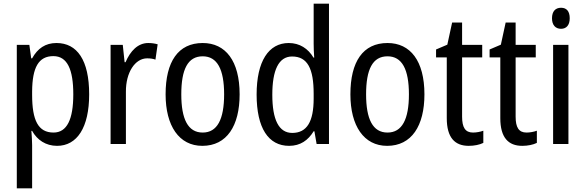

<svg xmlns="http://www.w3.org/2000/svg" viewBox="-20 -780 3170 1040"><path d="M286 -547C226 -547 184 -518 154 -464H149L139 -537H71V240H154V6C154 -16 152 -44 150 -71H154C181 -22 228 10 289 10C398 10 463 -90 463 -269C463 -454 398 -547 286 -547ZM269 -476C345 -476 377 -403 377 -269C377 -134 343 -62 270 -62C187 -62 154 -128 154 -266V-285C155 -415 189 -476 269 -476Z M783 -547C727 -547 686 -504 660 -443H655L645 -537H579V0H662V-282C661 -388 712 -464 777 -464C793 -464 809 -462 822 -457L834 -540C817 -545 799 -547 783 -547Z M1278 -269C1278 -450 1202 -547 1078 -547C945 -547 877 -446 877 -269C877 -98 950 10 1076 10C1209 10 1278 -99 1278 -269ZM962 -269C962 -404 997 -475 1078 -475C1157 -475 1194 -404 1194 -269C1194 -134 1157 -62 1078 -62C998 -62 962 -135 962 -269Z M1546 10C1607 10 1649 -20 1679 -69H1683L1695 0H1762V-760H1679V-543C1679 -523 1680 -494 1682 -468H1678C1649 -517 1603 -547 1544 -547C1435 -547 1370 -448 1370 -268C1370 -86 1434 10 1546 10ZM1563 -60C1490 -60 1455 -132 1455 -267C1455 -399 1489 -474 1562 -474C1646 -474 1679 -408 1679 -272V-246C1679 -122 1643 -60 1563 -60Z M2279 -269C2279 -450 2203 -547 2079 -547C1946 -547 1878 -446 1878 -269C1878 -98 1951 10 2077 10C2210 10 2279 -99 2279 -269ZM1963 -269C1963 -404 1998 -475 2079 -475C2158 -475 2195 -404 2195 -269C2195 -134 2158 -62 2079 -62C1999 -62 1963 -135 1963 -269Z M2542 -62C2500 -62 2483 -90 2483 -148V-469H2592V-537H2483V-658H2429L2403 -538L2342 -512V-469H2400V-140C2400 -34 2444 10 2519 10C2549 10 2578 4 2598 -6V-72C2582 -66 2561 -62 2542 -62Z M2832 -62C2790 -62 2773 -90 2773 -148V-469H2882V-537H2773V-658H2719L2693 -538L2632 -512V-469H2690V-140C2690 -34 2734 10 2809 10C2839 10 2868 4 2888 -6V-72C2872 -66 2851 -62 2832 -62Z M3019 -738C2989 -738 2970 -719 2970 -681C2970 -644 2989 -624 3019 -624C3048 -624 3066 -644 3066 -681C3066 -719 3049 -738 3019 -738ZM3059 -537H2976V0H3059Z"/></svg>

Font: Noto Sans Khmer UI Condensed
Style: Regular
Weight: 400
Width: 3
Designer: Danh Hong and the Monotype Design Team
Foundry: Monotype Imaging Inc.
Version: Version 2.002